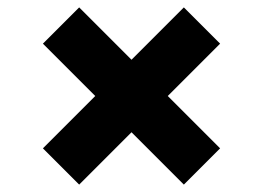

<svg xmlns="http://www.w3.org/2000/svg" viewBox="-20 -600 710 519"><path d="M575 -199 477 -101 96 -482 194 -580ZM96 -199 477 -580 575 -482 194 -101Z"/></svg>

Font: Gabarito
Style: Bold
Weight: 700
Designer: Leandro Assis / Alvaro Franca / Felipe Casaprima
Foundry: Naipe Foundry
Version: Version 1.000